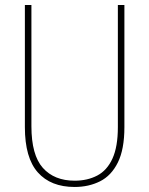

<svg xmlns="http://www.w3.org/2000/svg" viewBox="-20 -734 594 764"><path d="M475 -228Q475 -140 449 -87.5Q423 -35 378 -12.5Q333 10 277 10Q182 10 130.5 -48Q79 -106 79 -228V-714H105V-232Q105 -117 150.5 -66Q196 -15 277 -15Q328 -15 367 -35.5Q406 -56 427.5 -103Q449 -150 449 -228V-714H475Z"/></svg>

Font: Noto Sans Telugu Condensed Thin
Style: Regular
Weight: 100
Width: 3
Designer: Jelle Bosma - Monotype Design Team
Foundry: Monotype Imaging Inc.
Version: Version 2.005; ttfautohint (v1.8.4.7-5d5b)